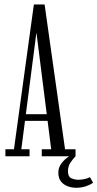

<svg xmlns="http://www.w3.org/2000/svg" viewBox="-20 -722 450 887"><path d="M5 0V-32.5H44.5L136.5 -701.5H186L280.5 -32.5H329V0H173V-32.5H216.5L148.5 -570H148L78.5 -32.5H116.5V0ZM83.5 -163.5V-194.5H211.5V-163.5ZM331.5 145.5Q312.5 145.5 293.5 138.8Q274.5 132 262 116.8Q249.5 101.5 249.5 76Q249.5 53.5 261.5 36.2Q273.5 19 289 7.2Q304.5 -4.5 316 -10.5L329 0Q318.5 10.5 306.2 28Q294 45.5 294 69.5Q294 95 310.2 101.8Q326.5 108.5 342 108.5Q354 108.5 369.5 105.5Q385 102.5 395.5 96.5L410 122Q398.5 131 377.8 138.2Q357 145.5 331.5 145.5Z"/></svg>

Font: Imbue Thin 10pt Light
Style: Regular
Weight: 300
Version: Version 1.102